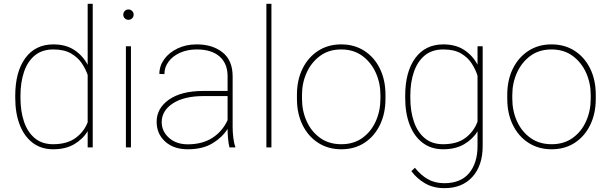

<svg xmlns="http://www.w3.org/2000/svg" viewBox="-20 -770 3176 1003"><path d="M59.6 -259.3V-269.5Q59.6 -394.5 112.1 -466.3Q164.6 -538.1 258.8 -538.1Q324.2 -538.1 368.7 -508.5Q413.1 -479 438 -431.2V-750H464.4V0H438V-85Q413.6 -43.9 368.4 -17.1Q323.2 9.8 257.8 9.8Q195.3 9.8 150.9 -23.9Q106.4 -57.6 83 -118.2Q59.6 -178.7 59.6 -259.3ZM86.9 -269.5V-259.3Q86.9 -189 105.5 -134.3Q124 -79.6 161.9 -48.1Q199.7 -16.6 257.3 -16.6Q330.1 -16.6 374.8 -49.3Q419.4 -82 438 -131.3V-378.4Q427.7 -409.2 407 -439.9Q386.2 -470.7 350.3 -491.2Q314.5 -511.7 258.3 -511.7Q200.2 -511.7 162.1 -480.5Q124 -449.2 105.5 -394.5Q86.9 -339.8 86.9 -269.5Z M624 -693.4Q624 -704.6 631.8 -712.6Q639.6 -720.7 650.9 -720.7Q662.1 -720.7 670.2 -712.6Q678.2 -704.6 678.2 -693.4Q678.2 -682.1 670.2 -674.3Q662.1 -666.5 650.9 -666.5Q639.6 -666.5 631.8 -674.3Q624 -682.1 624 -693.4ZM664.1 -528.3V0H637.7V-528.3Z M1178.7 0Q1173.8 -19 1171.4 -45.7Q1168.9 -72.3 1168.9 -96.7Q1142.6 -53.7 1091.1 -22Q1039.6 9.8 960.9 9.8Q887.2 9.8 842.8 -30.5Q798.3 -70.8 798.3 -133.8Q798.3 -204.6 863 -249.8Q927.7 -294.9 1042.5 -294.9H1168.9V-372.1Q1168.9 -438 1127 -474.9Q1085 -511.7 1007.8 -511.7Q960 -511.7 921.6 -494.9Q883.3 -478 861.1 -448.7Q838.9 -419.4 838.9 -382.8L812.5 -383.8Q812.5 -425.3 837.6 -460.2Q862.8 -495.1 907 -516.6Q951.2 -538.1 1007.8 -538.1Q1090.3 -538.1 1142.8 -496.3Q1195.3 -454.6 1195.3 -371.1V-106.4Q1195.3 -78.1 1199 -49.3Q1202.6 -20.5 1209 -4.4V0ZM960.9 -16.1Q1037.6 -16.1 1090.1 -50.3Q1142.6 -84.5 1168.9 -142.6V-268.1H1043.9Q941.9 -268.1 883.3 -230Q824.7 -191.9 824.7 -131.8Q824.7 -84 862.8 -50Q900.9 -16.1 960.9 -16.1Z M1397.9 -750V0H1371.6V-750Z M1531.2 -253.9V-274.4Q1531.2 -352.1 1560.5 -411.4Q1589.8 -470.7 1641.8 -504.4Q1693.8 -538.1 1762.2 -538.1Q1831.5 -538.1 1883.5 -504.4Q1935.5 -470.7 1964.6 -411.4Q1993.7 -352.1 1993.7 -274.4V-253.9Q1993.7 -176.8 1964.6 -117.2Q1935.5 -57.6 1883.8 -23.9Q1832 9.8 1763.2 9.8Q1694.3 9.8 1642.1 -23.9Q1589.8 -57.6 1560.5 -117.2Q1531.2 -176.8 1531.2 -253.9ZM1557.6 -274.4V-253.9Q1557.6 -190.9 1582 -136.7Q1606.4 -82.5 1652.3 -49.6Q1698.2 -16.6 1763.2 -16.6Q1827.6 -16.6 1873.3 -49.6Q1918.9 -82.5 1943.1 -136.7Q1967.3 -190.9 1967.3 -253.9V-274.4Q1967.3 -336.4 1942.9 -390.4Q1918.5 -444.3 1872.8 -478Q1827.1 -511.7 1762.2 -511.7Q1697.8 -511.7 1652.1 -478Q1606.4 -444.3 1582 -390.4Q1557.6 -336.4 1557.6 -274.4Z M2096.7 -259.3V-269.5Q2096.7 -394.5 2149.2 -466.3Q2201.7 -538.1 2295.9 -538.1Q2360.8 -538.1 2405.3 -508.8Q2449.7 -479.5 2474.6 -432.1V-528.3H2501.5V-7.3Q2501.5 94.2 2448.2 153.6Q2395 212.9 2301.8 212.9Q2244.1 212.9 2200.9 188Q2157.7 163.1 2128.9 124L2147.5 106.4Q2178.2 145 2215.1 166Q2252 187 2300.8 187Q2386.7 187 2430.7 134.3Q2474.6 81.5 2474.6 -7.3V-84Q2450.2 -43.5 2405 -16.8Q2359.9 9.8 2294.9 9.8Q2232.4 9.8 2188 -23.9Q2143.6 -57.6 2120.1 -118.2Q2096.7 -178.7 2096.7 -259.3ZM2123.5 -269.5V-259.3Q2123.5 -189 2142.3 -134.3Q2161.1 -79.6 2199 -48.1Q2236.8 -16.6 2294.4 -16.6Q2368.7 -16.6 2412.6 -50.5Q2456.5 -84.5 2474.6 -134.8V-374.5Q2464.8 -405.8 2444.8 -437.5Q2424.8 -469.2 2388.9 -490.5Q2353 -511.7 2295.4 -511.7Q2237.3 -511.7 2199.2 -480.5Q2161.1 -449.2 2142.3 -394.5Q2123.5 -339.8 2123.5 -269.5Z M2629.9 -253.9V-274.4Q2629.9 -352.1 2659.2 -411.4Q2688.5 -470.7 2740.5 -504.4Q2792.5 -538.1 2860.8 -538.1Q2930.2 -538.1 2982.2 -504.4Q3034.2 -470.7 3063.2 -411.4Q3092.3 -352.1 3092.3 -274.4V-253.9Q3092.3 -176.8 3063.2 -117.2Q3034.2 -57.6 2982.4 -23.9Q2930.7 9.8 2861.8 9.8Q2793 9.8 2740.7 -23.9Q2688.5 -57.6 2659.2 -117.2Q2629.9 -176.8 2629.9 -253.9ZM2656.2 -274.4V-253.9Q2656.2 -190.9 2680.7 -136.7Q2705.1 -82.5 2751 -49.6Q2796.9 -16.6 2861.8 -16.6Q2926.3 -16.6 2971.9 -49.6Q3017.6 -82.5 3041.7 -136.7Q3065.9 -190.9 3065.9 -253.9V-274.4Q3065.9 -336.4 3041.5 -390.4Q3017.1 -444.3 2971.4 -478Q2925.8 -511.7 2860.8 -511.7Q2796.4 -511.7 2750.7 -478Q2705.1 -444.3 2680.7 -390.4Q2656.2 -336.4 2656.2 -274.4Z"/></svg>

Font: Vazirmatn UI Thin
Style: Regular
Weight: 100
Designer: Saber Rastikerdar
Foundry: Saber Rastikerdar
Version: Version 33.003